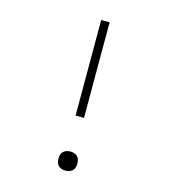

<svg xmlns="http://www.w3.org/2000/svg" viewBox="-110 -824 821 922"><g transform="rotate(15 300.0 -363.5)"><path d="M279 -260V-735H321V-260ZM300 8Q290 8 281 5Q272 2 265 -4.5Q258 -11 255.5 -20.5Q253 -30 253 -39Q253 -49 255.5 -58.5Q258 -68 265 -74.5Q272 -81 281 -84Q290 -87 300 -87Q310 -87 319 -84Q328 -81 335 -74.5Q342 -68 344.5 -58.5Q347 -49 347 -39Q347 -30 344.5 -20.5Q342 -11 335 -4.5Q328 2 319 5Q310 8 300 8Z"/></g></svg>

Font: Iosevka Slab XLtEx
Style: Regular
Weight: 200
Width: 7
Monospace: yes
Designer: Belleve Invis
Foundry: Belleve Invis
Version: Version 11.1.0; ttfautohint (v1.8.3)